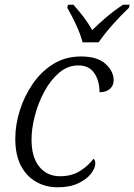

<svg xmlns="http://www.w3.org/2000/svg" viewBox="-20 -786 571 816"><path d="M225 10Q175 10 134 -13Q93 -36 69 -81.5Q45 -127 45 -197Q45 -255 64 -316Q83 -377 119 -429.5Q155 -482 206.5 -514Q258 -546 324 -546Q394 -546 428.5 -514.5Q463 -483 463 -445Q463 -422 447 -408Q431 -394 403 -394Q403 -443 380.5 -475.5Q358 -508 313 -508Q268 -508 231.5 -477Q195 -446 168.5 -397Q142 -348 128 -293.5Q114 -239 114 -193Q114 -118 147 -77.5Q180 -37 235 -37Q285 -37 320.5 -59.5Q356 -82 377 -111Q385 -106 385 -92Q385 -71 366.5 -47.5Q348 -24 312.5 -7Q277 10 225 10ZM331 -606Q322 -641 302.5 -682.5Q283 -724 266 -753L269 -766H292Q316 -739 335.5 -713.5Q355 -688 372 -658Q398 -684 431.5 -712.5Q465 -741 503 -766H531L528 -753Q493 -720 458.5 -681Q424 -642 399 -606Z"/></svg>

Font: Noto Serif Light
Style: Italic
Weight: 300
Italic angle: -12°
Designer: Monotype Design Team
Foundry: Monotype Imaging Inc.
Version: Version 2.013